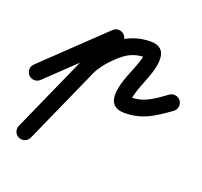

<svg xmlns="http://www.w3.org/2000/svg" viewBox="-147 -426 902 856"><g transform="rotate(20 304.0 1.5)"><path d="M25.9 27.1C25.9 27.1 25.9 27.1 25.9 27.1C68.9 -13.9 111.9 -55 154.9 -96C204.2 -143.2 253.6 -190.3 302.9 -237.4C317.9 -251.7 318.4 -275.4 304.1 -290.4C289.8 -305.4 266.1 -305.9 251.1 -291.6C201.8 -244.5 152.4 -197.4 103.1 -150.3C60.1 -109.2 17.1 -68.2 -25.9 -27.1C-40.9 -12.8 -41.4 10.9 -27.1 25.9C-12.8 40.9 10.9 41.4 25.9 27.1ZM292.3 -298.7C273.4 -307.2 251.2 -298.7 242.8 -279.8C163.4 -102.3 84.1 75.2 4.8 252.7C-3.7 271.6 4.8 293.8 23.7 302.2C42.6 310.7 64.8 302.2 73.2 283.3C152.6 105.8 231.9 -71.7 311.2 -249.2C319.7 -268.1 311.2 -290.3 292.3 -298.7ZM228 -63.5C228 -63.5 228 -63.5 228 -63.5C247.6 -114.5 288.4 -159.1 330.5 -192.9C358.9 -215.8 392.6 -227 429 -227C432.9 -227 426.5 -228.7 424.6 -230.6C422.8 -232.3 423.2 -237.1 420.7 -236.8C420.7 -236.5 420.8 -236.2 420.8 -235.9C420.9 -233.5 420.8 -231.9 420.4 -229.4C419.6 -223.3 418.1 -217.2 416.4 -211.3C410.5 -190.4 402.2 -170.2 394.2 -150.1C372.1 -94.9 316.2 37.5 427 37.5C513.5 37.5 564.4 0.4 630.6 -46.4C647.5 -58.3 651.6 -81.7 639.6 -98.6C627.7 -115.5 604.3 -119.6 587.4 -107.6C534.8 -70.6 495.9 -37.5 427 -37.5C422.6 -37.5 428.8 -36.1 430.9 -34C432.5 -32.4 434.1 -25.9 434.5 -28.1C440.3 -61.8 451.1 -90.5 463.8 -122.3C485.5 -176.5 535.9 -302 429 -302C375.6 -302 325.2 -284.9 283.5 -251.4C231 -209.1 182.5 -154 158 -90.5C150.6 -71.2 160.2 -49.5 179.5 -42C198.8 -34.6 220.5 -44.2 228 -63.5Z"/></g></svg>

Font: FRB American Cursive Extrabold
Style: Bold Italic
Weight: 800
Italic angle: -25°
Version: Version 2.0;Modular Font Editor K font №1